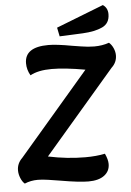

<svg xmlns="http://www.w3.org/2000/svg" viewBox="-84 -892 651 953"><g transform="rotate(-5 241.0 -416.0)"><path d="M184 -555Q117 -555 77 -533Q60 -562 60 -594Q60 -675 178 -675Q219 -675 295 -661Q303 -660 339 -654Q375 -648 405 -648Q445 -648 479 -660Q492 -649 500 -631Q508 -613 508 -595Q508 -560 481 -535L128 -124Q223 -104 313 -104Q368 -104 411 -113Q425 -83 425 -61Q425 -25 397 -4Q369 17 318 17Q272 17 180 1Q150 -4 119.5 -8.5Q89 -13 68 -13Q32 -13 2 0Q-10 -10 -18 -29.5Q-26 -49 -26 -68Q-26 -103 1 -129L351 -537Q250 -555 184 -555ZM489 -802Q489 -756 451.5 -738.5Q414 -721 353 -718L238 -713L229 -757L465 -849Q489 -833 489 -802Z"/></g></svg>

Font: Sansita Medium Italic
Style: Regular
Weight: 500
Italic angle: -11°
Designer: Pablo Cosgaya
Foundry: Omnibus-Type
Version: Version 1.006